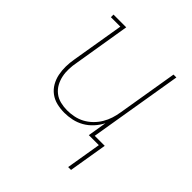

<svg xmlns="http://www.w3.org/2000/svg" viewBox="-196 -665 991 991"><g transform="rotate(45 300.0 -169.0)"><path d="M457 192 489 0H416L433 -104Q420 -78 399.5 -55.5Q379 -33 353.5 -18.5Q328 -4 300 2Q272 8 245 8Q216 8 189 1.5Q162 -5 140.5 -21Q119 -37 105.5 -60.5Q92 -84 86.5 -111Q81 -138 81.5 -166.5Q82 -195 87 -223L135 -511H66V-530H159L108 -220Q103 -195 102 -169Q101 -143 106 -119Q111 -95 122.5 -74Q134 -53 153 -38Q172 -23 196.5 -17Q221 -11 246 -11Q270 -11 295 -16Q320 -21 342.5 -33Q365 -45 384 -63.5Q403 -82 416.5 -104.5Q430 -127 437.5 -150.5Q445 -174 449 -199L504 -530H525L440 -19H513L478 192Z"/></g></svg>

Font: Iosevka Curly Slab ThEx
Style: Italic
Weight: 100
Width: 7
Italic angle: -9°
Monospace: yes
Designer: Belleve Invis
Foundry: Belleve Invis
Version: Version 11.1.0; ttfautohint (v1.8.3)